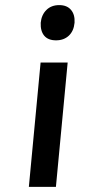

<svg xmlns="http://www.w3.org/2000/svg" viewBox="-20 -732 335 752"><path d="M199.5 -574Q168.5 -574 153.2 -592.2Q138 -610.5 139.5 -643Q142.5 -674 161.8 -693Q181 -712 212 -712Q242.5 -712 258.2 -693.2Q274 -674.5 272 -643Q269 -610.5 249.5 -592.2Q230 -574 199.5 -574ZM93 0 139 -487H245L199 0Z"/></svg>

Font: Karla
Style: Bold Italic
Weight: 700
Italic angle: -8°
Designer: Jonathan Pinhorn
Version: Version 2.004;gftools[0.9.33]